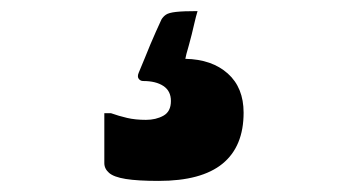

<svg xmlns="http://www.w3.org/2000/svg" viewBox="-20 -76 640 346"><path d="M336 -56Q333 -46 330.5 -35Q328 -24 325.5 -14Q323 -4 320.5 5Q318 14 316 21L314 30Q362 31 390.5 56.5Q419 82 419 127Q419 188 381 219Q343 250 266 250Q228 250 206.5 246.5Q185 243 176.5 235.5Q168 228 168 218Q168 201 168 185Q168 169 168 154.5Q168 140 168 128H180Q194 133 209 136.5Q224 140 243 140Q261 140 274.5 132.5Q288 125 288 106Q288 88 274.5 79Q261 70 238 70Q233 70 230 66Q227 62 230 55Q236 41 241 28.5Q246 16 251 4Q256 -8 261 -19Q266 -30 271 -41Q274 -46 279 -49.5Q284 -53 297 -54.5Q310 -56 336 -56Z"/></svg>

Font: Recursive Monospace ExtraBold
Style: Regular
Weight: 800
Version: Version 1.047